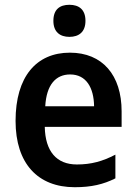

<svg xmlns="http://www.w3.org/2000/svg" viewBox="-20 -772 570 802"><path d="M270 -752C230 -752 203 -733 203 -685C203 -638 231 -618 270 -618C309 -618 337 -638 337 -685C337 -732 310 -752 270 -752ZM272 -552C132 -552 45 -452 45 -267C45 -89 138 10 292 10C362 10 412 -2 462 -27V-126C408 -98 361 -85 301 -85C216 -85 169 -140 167 -242H488V-307C488 -458 408 -552 272 -552ZM273 -461C340 -461 372 -406 373 -328H169C174 -418 213 -461 273 -461Z"/></svg>

Font: Noto Sans Thai SemCond SemBd
Style: Regular
Weight: 600
Width: 4
Designer: Monotype Design Team
Foundry: Monotype Imaging Inc.
Version: Version 2.002